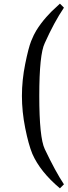

<svg xmlns="http://www.w3.org/2000/svg" viewBox="-20 -822 370 1051"><path d="M261 -758 308 -802 330 -780Q276 -700 225 -586Q195 -525 195 -297Q195 -69 225 -6Q284 118 330 187L308 209L307 208Q200 118 157 20Q136 -31 118 -121Q100 -211 100 -297Q100 -383 118 -472Q136 -561 150.5 -597Q165 -633 178 -654Q191 -675 204.5 -693Q218 -711 233 -728Q248 -745 261 -758Z"/></svg>

Font: Prociono
Style: Regular
Weight: 400
Designer: Barry Schwartz
Foundry: The Crud Factory
Version: Version 2.301